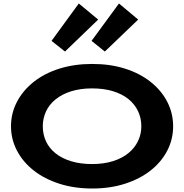

<svg xmlns="http://www.w3.org/2000/svg" viewBox="-20 -1066 1054 1099"><path d="M508 13Q405 13 319.5 -14.5Q234 -42 172.5 -90.5Q111 -139 77 -204Q43 -269 43 -343Q43 -418 77 -483Q111 -548 172.5 -597Q234 -646 319.5 -673Q405 -700 508 -700Q611 -700 696 -673Q781 -646 842.5 -597Q904 -548 937.5 -483Q971 -418 971 -343Q971 -269 937.5 -204Q904 -139 842.5 -90.5Q781 -42 696 -14.5Q611 13 508 13ZM507 -127Q574 -127 626.5 -143.5Q679 -160 715 -189.5Q751 -219 770 -258.5Q789 -298 789 -343Q789 -390 770 -430Q751 -470 715 -499Q679 -528 626.5 -544Q574 -560 507 -560Q440 -560 387.5 -543.5Q335 -527 298.5 -497.5Q262 -468 243.5 -428.5Q225 -389 225 -343Q225 -296 243.5 -256.5Q262 -217 298.5 -188Q335 -159 387.5 -143Q440 -127 507 -127ZM580 -771 504 -832 661 -1046 771 -954ZM352 -771 275 -832 431 -1046 542 -954Z"/></svg>

Font: BioRhyme SemiExpanded ExtraBold
Style: Regular
Weight: 800
Width: 6
Designer: Aoife Mooney
Foundry: Aoife Mooney Type
Version: Version 1.600;gftools[0.9.33]